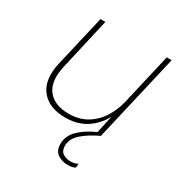

<svg xmlns="http://www.w3.org/2000/svg" viewBox="-166 -622 901 951"><g transform="rotate(30 284.5 -146.5)"><path d="M227 10Q133 10 88 -47Q43 -104 67 -208L135 -500H163L96 -207Q74 -113 112 -64Q150 -15 232 -15Q290 -15 333.5 -40.5Q377 -66 405 -109.5Q433 -153 446 -206L514 -500H542L426 0Q368 27 332 59Q296 91 296 131Q296 161 315 173Q334 185 356 185Q373 185 382 182Q391 179 400 175L397 198Q390 202 380.5 204.5Q371 207 353 207Q322 207 297 190Q272 173 272 134Q272 88 307.5 53Q343 18 402 -8L424 -109Q396 -55 346 -22.5Q296 10 227 10Z"/></g></svg>

Font: Work Sans ExtraLight
Style: Italic
Weight: 200
Italic angle: -13°
Designer: Wei Huang
Foundry: Wei Huang
Version: Version 2.012; ttfautohint (v1.8.3)